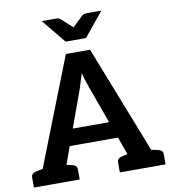

<svg xmlns="http://www.w3.org/2000/svg" viewBox="-98 -1018 985 1103"><g transform="rotate(-10 394.0 -467.0)"><path d="M40 0 324 -724H465L749 0H642Q624 0 612 -9Q600 -18 596 -31L422 -512Q416 -531 408.5 -552Q401 -573 395 -599Q387 -573 380 -552.5Q373 -532 367 -511L193 -31Q189 -19 177 -9.5Q165 0 147 0ZM129 0V-67H221V0ZM218 -199 235 -295H548L565 -199ZM558 0V-67H656V0ZM10 0V-58Q10 -72 18 -79Q26 -86 39 -89L97 -101L109 0ZM178 0 191 -101 248 -89Q262 -86 269.5 -79Q277 -72 277 -58V0ZM511 0V-58Q511 -72 519 -79Q527 -86 540 -89L598 -101L610 0ZM679 0 692 -101 749 -89Q763 -86 770.5 -79Q778 -72 778 -58V0ZM568 -934 454 -794H335L220 -934H304Q320 -934 330 -925L394 -867L455 -925Q459 -929 466 -931.5Q473 -934 481 -934Z"/></g></svg>

Font: Aleo
Style: Bold
Weight: 700
Designer: Alessio Laiso
Foundry: Alessio Laiso
Version: Version 2.001;gftools[0.9.29]